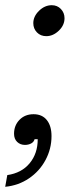

<svg xmlns="http://www.w3.org/2000/svg" viewBox="-46 -547 296 738"><path d="M82 -458Q82 -484 104 -505.5Q126 -527 153 -527Q174 -527 188 -512.5Q202 -498 202 -477Q202 -450 180 -429Q158 -408 132 -408Q110 -408 96 -422.5Q82 -437 82 -458ZM-18 126Q37 118 68 80.5Q99 43 99 -12H87Q84 -1 73.5 4.5Q63 10 50 10Q32 10 20 -1.5Q8 -13 8 -33Q8 -65 29 -86.5Q50 -108 83 -108Q116 -108 134 -85.5Q152 -63 152 -24Q152 25 129 68Q106 111 65.5 138.5Q25 166 -26 171Z"/></svg>

Font: Open Sauce Sans
Style: Italic
Weight: 400
Italic angle: -10°
Designer: Alfredo Marco Pradil
Foundry: Creative Sauce Fz LLC
Version: Version 1.477